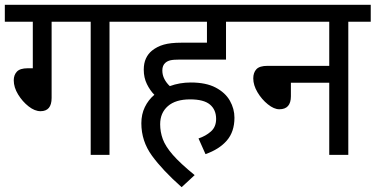

<svg xmlns="http://www.w3.org/2000/svg" viewBox="-20 -642 1557 796"><path d="M194 -552V-236Q194 -181 148 -181Q124 -181 98.5 -201Q73 -221 55 -250.5Q37 -280 37 -309Q37 -331 50 -345Q63 -359 95 -359H116V-552H0V-622H528V-552H434V0H356V-552Z M803 -68Q833 -78 854.5 -97Q876 -116 876 -149Q876 -187 850.5 -208.5Q825 -230 768 -230Q708 -230 676 -202Q644 -174 644 -127Q644 -95 655 -65Q666 -35 696.5 0Q727 35 787 84L733 134Q654 64 610 3.5Q566 -57 566 -131Q566 -168 580.5 -198Q595 -228 620 -249Q602 -267 589 -293.5Q576 -320 576 -353Q576 -380 585 -399.5Q594 -419 610 -432Q631 -449 659 -457Q687 -465 731 -465H838V-552H514V-622H1011V-552H917V-395H726Q699 -395 686.5 -392Q674 -389 666 -382Q653 -371 653 -350Q653 -331 661.5 -314.5Q670 -298 684 -285Q725 -300 771 -300Q834 -300 874 -279Q914 -258 933 -224.5Q952 -191 952 -154Q952 -96 920.5 -59.5Q889 -23 832 -3Z M997 -622H1517V-552H1424V0H1345V-299H1186V-243Q1186 -189 1138 -189Q1116 -189 1090.5 -209.5Q1065 -230 1047.5 -259.5Q1030 -289 1030 -317Q1030 -341 1043 -355Q1056 -369 1089 -369H1345V-552H997Z"/></svg>

Font: Noto Sans SemiCondensed
Style: Regular
Weight: 400
Width: 4
Designer: Monotype Design Team
Foundry: Monotype Imaging Inc.
Version: Version 2.013; ttfautohint (v1.8.4.7-5d5b)